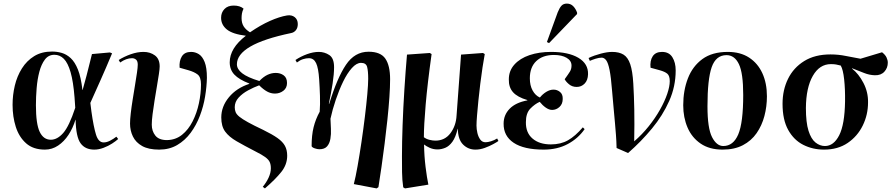

<svg xmlns="http://www.w3.org/2000/svg" viewBox="-20 -819 4991 1069"><path d="M230 14Q165 14 125.5 -21Q86 -56 68 -112.5Q50 -169 50 -235Q50 -290 62.5 -342.5Q75 -395 102 -438Q129 -481 170.5 -506.5Q212 -532 270 -532Q297 -532 323.5 -524.5Q350 -517 373.5 -495.5Q397 -474 414 -431.5Q431 -389 439 -318H440Q453 -365 462 -398.5Q471 -432 477.5 -460Q484 -488 492 -518L592 -527L604 -522Q569 -438 541 -375.5Q513 -313 483 -246L489 -198Q501 -113 514.5 -69.5Q528 -26 557 -26Q574 -26 592.5 -35.5Q611 -45 628 -58L638 -45Q626 -34 604.5 -20Q583 -6 556.5 4Q530 14 505 14Q454 14 428.5 -21.5Q403 -57 401 -152H400Q386 -106 361.5 -68.5Q337 -31 303.5 -8.5Q270 14 230 14ZM263 -41Q299 -41 332 -78.5Q365 -116 399 -219L395 -277Q388 -365 373 -417Q358 -469 335.5 -491.5Q313 -514 283 -514Q250 -514 230 -487.5Q210 -461 199 -419Q188 -377 184 -328Q180 -279 180 -233Q180 -129 201 -85Q222 -41 263 -41Z M866 14Q807 14 771.5 -6Q736 -26 720 -59Q704 -92 704 -131Q704 -153 708 -188Q712 -223 718.5 -263.5Q725 -304 731.5 -343.5Q738 -383 742.5 -413.5Q747 -444 747 -459Q747 -479 737.5 -487Q728 -495 715 -495Q683 -495 649 -471L641 -485Q671 -504 708 -517Q745 -530 779 -530Q816 -530 842.5 -510.5Q869 -491 869 -449Q869 -435 864.5 -405.5Q860 -376 853.5 -337.5Q847 -299 840.5 -259Q834 -219 829.5 -183.5Q825 -148 825 -125Q825 -89 845 -64Q865 -39 910 -39Q958 -40 993.5 -68.5Q1029 -97 1052.5 -143.5Q1076 -190 1087.5 -244Q1099 -298 1099 -349Q1099 -390 1080 -404.5Q1061 -419 1029 -428L980 -442Q977 -480 992.5 -505Q1008 -530 1044 -530Q1067 -530 1087 -517.5Q1107 -505 1119.5 -473.5Q1132 -442 1132 -386Q1131 -337 1122 -282Q1113 -227 1093 -174.5Q1073 -122 1041.5 -79.5Q1010 -37 966.5 -11.5Q923 14 866 14Z M1455 230 1443 221Q1463 197 1475.5 170Q1488 143 1488 118Q1488 97 1481.5 83Q1475 69 1456.5 55.5Q1438 42 1402 24Q1340 -8 1297.5 -32.5Q1255 -57 1233.5 -86.5Q1212 -116 1212 -165Q1212 -226 1254.5 -277.5Q1297 -329 1368 -352V-354Q1311 -376 1285 -403.5Q1259 -431 1259 -472Q1259 -551 1349 -620Q1275 -629 1243 -655Q1211 -681 1211 -720Q1211 -749 1229.5 -768.5Q1248 -788 1281 -788Q1316 -788 1336 -771Q1329 -756 1327 -743.5Q1325 -731 1325 -718Q1325 -691 1336.5 -672.5Q1348 -654 1372 -639Q1430 -679 1483 -702.5Q1536 -726 1578 -733Q1604 -737 1621 -723.5Q1638 -710 1638 -685Q1638 -664 1627.5 -651Q1617 -638 1601 -635Q1448 -603 1373.5 -559.5Q1299 -516 1299 -461Q1299 -434 1328.5 -411Q1358 -388 1424 -368Q1447 -392 1469.5 -402.5Q1492 -413 1515 -413Q1541 -413 1559.5 -399.5Q1578 -386 1578 -357Q1578 -329 1557.5 -313.5Q1537 -298 1511 -298Q1488 -298 1467 -309.5Q1446 -321 1423 -344Q1393 -333 1361.5 -316Q1330 -299 1308.5 -275.5Q1287 -252 1287 -222Q1287 -207 1292 -194.5Q1297 -182 1313 -169Q1329 -156 1360.5 -138.5Q1392 -121 1445 -96Q1496 -71 1525 -50.5Q1554 -30 1566.5 -7Q1579 16 1579 48Q1579 97 1546.5 138Q1514 179 1455 230Z M2077 230 1950 206Q1960 167 1971 105Q1982 43 1992.5 -28Q2003 -99 2011.5 -168.5Q2020 -238 2025 -294Q2030 -350 2030 -380Q2030 -424 2024 -446.5Q2018 -469 1990 -469Q1965 -469 1939 -440Q1913 -411 1890.5 -364.5Q1868 -318 1849.5 -263.5Q1831 -209 1820 -158Q1821 -131 1822.5 -101.5Q1824 -72 1819.5 -46Q1815 -20 1801 -4Q1787 12 1758 12Q1747 12 1732.5 7Q1718 2 1715 -5Q1715 -66 1726 -110.5Q1737 -155 1760 -197Q1763 -236 1761.5 -285Q1760 -334 1757 -377Q1753 -440 1740 -467.5Q1727 -495 1700 -495Q1684 -495 1667 -489.5Q1650 -484 1633 -471L1625 -485Q1655 -505 1689.5 -517.5Q1724 -530 1755 -530Q1787 -530 1813.5 -512.5Q1840 -495 1840 -445Q1840 -407 1832 -354.5Q1824 -302 1811 -242L1813 -241Q1857 -385 1906 -458Q1955 -531 2032 -531Q2099 -531 2125.5 -492.5Q2152 -454 2152 -378Q2152 -335 2148 -277Q2144 -219 2137 -153Q2130 -87 2121.5 -19.5Q2113 48 2104 110.5Q2095 173 2087 223Z M2235 230 2225 224Q2219 183 2218.5 139.5Q2218 96 2218 51Q2218 -25 2221.5 -122Q2225 -219 2231.5 -321Q2238 -423 2246 -515L2373 -524L2383 -518Q2360 -353 2350 -236.5Q2340 -120 2340 -55Q2353 -45 2371 -40.5Q2389 -36 2404 -36Q2457 -36 2488 -77.5Q2519 -119 2522 -176L2547 -515L2669 -524L2679 -518Q2673 -487 2666.5 -443.5Q2660 -400 2654 -352Q2648 -304 2643.5 -258.5Q2639 -213 2636 -176.5Q2633 -140 2633 -120Q2633 -100 2638 -78.5Q2643 -57 2654 -42Q2665 -27 2683 -27Q2696 -27 2714 -32.5Q2732 -38 2748 -48L2755 -34Q2747 -28 2726 -16.5Q2705 -5 2679 4.5Q2653 14 2627 14Q2587 14 2558.5 -14Q2530 -42 2529 -102H2528Q2517 -55 2499 -30Q2481 -5 2459 4Q2437 13 2416 13Q2392 13 2371.5 3.5Q2351 -6 2342 -14H2341Q2342 51 2349.5 111Q2357 171 2365 209Z M3007 14Q2897 14 2840 -24Q2783 -62 2784 -131Q2784 -179 2817.5 -213.5Q2851 -248 2916 -260V-262Q2861 -278 2836.5 -305.5Q2812 -333 2813 -377Q2813 -425 2844 -459.5Q2875 -494 2928 -512Q2981 -530 3048 -530Q3145 -530 3200.5 -497Q3256 -464 3254 -405Q3253 -372 3235 -353.5Q3217 -335 3191 -335Q3166 -335 3148.5 -349.5Q3131 -364 3124 -378Q3145 -407 3153.5 -421Q3162 -435 3162 -454Q3162 -481 3135 -497Q3108 -513 3064 -513Q3002 -513 2966 -479Q2930 -445 2930 -383Q2930 -343 2945.5 -315Q2961 -287 2986 -276Q3001 -295 3021.5 -307.5Q3042 -320 3062 -320Q3082 -320 3098 -307Q3114 -294 3113 -268Q3113 -240 3095 -223.5Q3077 -207 3054 -207Q3037 -207 3018.5 -220Q3000 -233 2985 -252Q2958 -240 2933 -214.5Q2908 -189 2908 -139Q2907 -80 2945 -47.5Q2983 -15 3047 -15Q3102 -15 3142.5 -38Q3183 -61 3225 -110L3235 -100Q3199 -48 3141 -17Q3083 14 3007 14ZM3037 -579 3025 -585 3085 -750Q3095 -775 3106 -787Q3117 -799 3136 -799Q3157 -799 3171 -785Q3185 -771 3193 -749V-741Z M3477 33 3413 5Q3412 -35 3409.5 -67.5Q3407 -100 3404 -134Q3401 -168 3397 -210.5Q3393 -253 3388 -312Q3382 -389 3374 -429Q3366 -469 3355 -483.5Q3344 -498 3330 -498Q3315 -498 3296 -492Q3277 -486 3264 -480L3257 -496Q3289 -511 3325.5 -520.5Q3362 -530 3388 -530Q3427 -530 3451.5 -515Q3476 -500 3489 -461.5Q3502 -423 3506 -354Q3510 -287 3511.5 -209Q3513 -131 3511 -32Q3555 -70 3591.5 -115.5Q3628 -161 3654.5 -208Q3681 -255 3695 -296.5Q3709 -338 3709 -367Q3709 -397 3695.5 -408.5Q3682 -420 3653 -428L3602 -442Q3598 -481 3614 -505.5Q3630 -530 3666 -530Q3705 -530 3723.5 -500.5Q3742 -471 3742 -427Q3742 -338 3706 -257Q3670 -176 3610 -103.5Q3550 -31 3477 33Z M4003 14Q3930 14 3881 -19.5Q3832 -53 3808 -109Q3784 -165 3784 -233Q3784 -315 3810 -382.5Q3836 -450 3890.5 -490Q3945 -530 4032 -530Q4102 -530 4150.5 -498.5Q4199 -467 4224.5 -411.5Q4250 -356 4250 -283Q4250 -226 4236 -173Q4222 -120 4192.5 -77.5Q4163 -35 4116 -10.5Q4069 14 4003 14ZM4007 -6Q4063 -6 4090.5 -71Q4118 -136 4118 -290Q4118 -412 4094 -462Q4070 -512 4025 -512Q3966 -512 3942.5 -445Q3919 -378 3919 -227Q3919 -105 3944.5 -55.5Q3970 -6 4007 -6Z M4568 14Q4505 14 4452.5 -12.5Q4400 -39 4368.5 -95.5Q4337 -152 4337 -241Q4337 -318 4367.5 -380Q4398 -442 4457.5 -479Q4517 -516 4604 -516Q4648 -516 4689 -507.5Q4730 -499 4771 -492L4891 -528Q4909 -514 4916 -499Q4923 -484 4923 -470Q4923 -441 4904 -420Q4885 -399 4851 -400Q4820 -401 4791.5 -412.5Q4763 -424 4724 -439V-437Q4761 -408 4787.5 -357Q4814 -306 4813 -249Q4813 -180 4783.5 -120Q4754 -60 4699.5 -23Q4645 14 4568 14ZM4573 -6Q4622 -6 4652.5 -66Q4683 -126 4685 -254Q4686 -322 4680 -377Q4674 -432 4661 -454Q4646 -458 4634.5 -460Q4623 -462 4606 -462Q4543 -462 4505.5 -396.5Q4468 -331 4467 -218Q4467 -137 4481.5 -91Q4496 -45 4520.5 -25.5Q4545 -6 4573 -6Z"/></svg>

Font: Literata 72pt SemiBold
Style: Italic
Weight: 600
Italic angle: -2°
Designer: Latin by Veronika Burian and Jose Scaglione. Greek by Irene Vlachou. Cyrillic by Vera Evstafieva
Foundry: TypeTogether
Version: Version 3.002